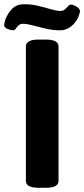

<svg xmlns="http://www.w3.org/2000/svg" viewBox="-65 -890 400 912"><path d="M118 2Q58 2 58 -31V-669Q58 -702 118 -702H153Q213 -702 213 -669V-31Q213 2 153 2ZM-3 -746Q-7 -746 -17.5 -748.5Q-28 -751 -36.5 -756.5Q-45 -762 -45 -770Q-45 -778 -42.5 -787Q-40 -796 -38 -802Q-24 -833 -4 -851.5Q16 -870 49 -870Q85 -870 117.5 -862Q150 -854 177 -846Q204 -838 221 -838Q235 -838 243.5 -845.5Q252 -853 258.5 -860.5Q265 -868 272 -868Q283 -868 299 -858Q315 -848 315 -837Q315 -833 312.5 -825Q310 -817 307 -809Q295 -782 272 -764Q249 -746 221 -746Q186 -746 152 -754Q118 -762 90 -769.5Q62 -777 45 -777Q31 -777 23 -769.5Q15 -762 10 -754Q5 -746 -3 -746Z"/></svg>

Font: Asap Semi Condensed
Style: Bold
Weight: 700
Width: 4
Designer: Pablo Cosgaya
Foundry: Omnibus-Type
Version: Version 3.001; ttfautohint (v1.8.4.7-5d5b)